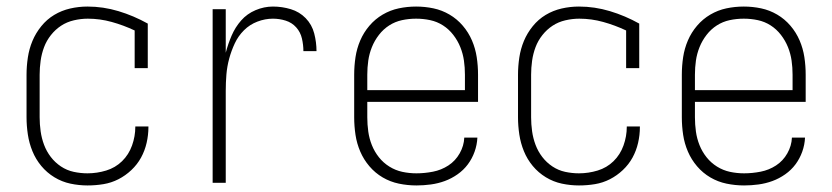

<svg xmlns="http://www.w3.org/2000/svg" viewBox="-20 -558 2540 586"><path d="M247 8Q221 8 195 2.5Q169 -3 146 -17Q123 -31 106 -51.5Q89 -72 79 -96.5Q69 -121 65 -147.5Q61 -174 61 -200V-330Q61 -356 65 -382.5Q69 -409 79 -433Q89 -457 106 -478Q123 -499 145.5 -512.5Q168 -526 194 -532Q220 -538 247 -538Q295 -538 341.5 -524Q388 -510 431 -486V-350H391V-465Q357 -481 321 -491Q285 -501 248 -501Q227 -501 205.5 -496Q184 -491 166.5 -479.5Q149 -468 135.5 -451Q122 -434 114.5 -414Q107 -394 104 -372.5Q101 -351 101 -330V-200Q101 -179 104 -157.5Q107 -136 114.5 -116Q122 -96 135 -79Q148 -62 166 -50Q184 -38 205 -33.5Q226 -29 247 -29Q276 -29 304 -37.5Q332 -46 352.5 -66Q373 -86 383 -114Q393 -142 393 -171Q393 -171 393 -171.5Q393 -172 393 -172H433Q433 -171 433 -171Q433 -171 433 -170Q433 -146 427.5 -122Q422 -98 410.5 -77Q399 -56 381 -39Q363 -22 341.5 -11Q320 0 296 4Q272 8 247 8Z M629 0V-530H669V-397Q676 -424 687 -449.5Q698 -475 716 -495.5Q734 -516 760 -527Q786 -538 813 -538Q841 -538 867.5 -530Q894 -522 913 -502.5Q932 -483 939 -456Q946 -429 946 -402H906Q906 -421 901.5 -440.5Q897 -460 884 -474.5Q871 -489 852 -495Q833 -501 813 -501Q789 -501 765.5 -492Q742 -483 724.5 -465.5Q707 -448 696.5 -425.5Q686 -403 679.5 -379Q673 -355 671 -330.5Q669 -306 669 -281V0Z M1251 8Q1224 8 1197.5 2.5Q1171 -3 1148 -16.5Q1125 -30 1107.5 -50.5Q1090 -71 1079.5 -95.5Q1069 -120 1065 -146.5Q1061 -173 1061 -200V-330Q1061 -357 1065 -383.5Q1069 -410 1079.5 -434.5Q1090 -459 1107.5 -479.5Q1125 -500 1148 -513.5Q1171 -527 1197 -532.5Q1223 -538 1250 -538Q1277 -538 1303 -532.5Q1329 -527 1352 -513.5Q1375 -500 1392.5 -479.5Q1410 -459 1420.5 -434.5Q1431 -410 1435 -383.5Q1439 -357 1439 -330V-247H1101V-200Q1101 -178 1104 -156.5Q1107 -135 1115 -115Q1123 -95 1136.5 -78Q1150 -61 1168.5 -49.5Q1187 -38 1208 -33.5Q1229 -29 1251 -29Q1276 -29 1301.5 -34Q1327 -39 1348.5 -53Q1370 -67 1383 -90Q1396 -113 1397 -138H1437Q1436 -116 1428.5 -95Q1421 -74 1408 -56.5Q1395 -39 1376.5 -26Q1358 -13 1337.5 -5.5Q1317 2 1295 5Q1273 8 1251 8ZM1399 -283V-330Q1399 -352 1396 -373Q1393 -394 1385 -414Q1377 -434 1363.5 -451.5Q1350 -469 1332 -480.5Q1314 -492 1293 -496.5Q1272 -501 1250 -501Q1228 -501 1207 -496.5Q1186 -492 1168 -480.5Q1150 -469 1136.5 -451.5Q1123 -434 1115 -414Q1107 -394 1104 -373Q1101 -352 1101 -330V-283Z M1747 8Q1721 8 1695 2.5Q1669 -3 1646 -17Q1623 -31 1606 -51.5Q1589 -72 1579 -96.5Q1569 -121 1565 -147.5Q1561 -174 1561 -200V-330Q1561 -356 1565 -382.5Q1569 -409 1579 -433Q1589 -457 1606 -478Q1623 -499 1645.5 -512.5Q1668 -526 1694 -532Q1720 -538 1747 -538Q1795 -538 1841.5 -524Q1888 -510 1931 -486V-350H1891V-465Q1857 -481 1821 -491Q1785 -501 1748 -501Q1727 -501 1705.5 -496Q1684 -491 1666.5 -479.5Q1649 -468 1635.5 -451Q1622 -434 1614.5 -414Q1607 -394 1604 -372.5Q1601 -351 1601 -330V-200Q1601 -179 1604 -157.5Q1607 -136 1614.5 -116Q1622 -96 1635 -79Q1648 -62 1666 -50Q1684 -38 1705 -33.5Q1726 -29 1747 -29Q1776 -29 1804 -37.5Q1832 -46 1852.5 -66Q1873 -86 1883 -114Q1893 -142 1893 -171Q1893 -171 1893 -171.5Q1893 -172 1893 -172H1933Q1933 -171 1933 -171Q1933 -171 1933 -170Q1933 -146 1927.5 -122Q1922 -98 1910.5 -77Q1899 -56 1881 -39Q1863 -22 1841.5 -11Q1820 0 1796 4Q1772 8 1747 8Z M2251 8Q2224 8 2197.5 2.5Q2171 -3 2148 -16.5Q2125 -30 2107.5 -50.5Q2090 -71 2079.5 -95.5Q2069 -120 2065 -146.5Q2061 -173 2061 -200V-330Q2061 -357 2065 -383.5Q2069 -410 2079.5 -434.5Q2090 -459 2107.5 -479.5Q2125 -500 2148 -513.5Q2171 -527 2197 -532.5Q2223 -538 2250 -538Q2277 -538 2303 -532.5Q2329 -527 2352 -513.5Q2375 -500 2392.5 -479.5Q2410 -459 2420.5 -434.5Q2431 -410 2435 -383.5Q2439 -357 2439 -330V-247H2101V-200Q2101 -178 2104 -156.5Q2107 -135 2115 -115Q2123 -95 2136.5 -78Q2150 -61 2168.5 -49.5Q2187 -38 2208 -33.5Q2229 -29 2251 -29Q2276 -29 2301.5 -34Q2327 -39 2348.5 -53Q2370 -67 2383 -90Q2396 -113 2397 -138H2437Q2436 -116 2428.5 -95Q2421 -74 2408 -56.5Q2395 -39 2376.5 -26Q2358 -13 2337.5 -5.5Q2317 2 2295 5Q2273 8 2251 8ZM2399 -283V-330Q2399 -352 2396 -373Q2393 -394 2385 -414Q2377 -434 2363.5 -451.5Q2350 -469 2332 -480.5Q2314 -492 2293 -496.5Q2272 -501 2250 -501Q2228 -501 2207 -496.5Q2186 -492 2168 -480.5Q2150 -469 2136.5 -451.5Q2123 -434 2115 -414Q2107 -394 2104 -373Q2101 -352 2101 -330V-283Z"/></svg>

Font: iosevka_custom_sans_ss08 XLt
Style: Regular
Weight: 200
Designer: Belleve Invis
Foundry: Belleve Invis
Version: Version 10.3.0; ttfautohint (v1.8.3)